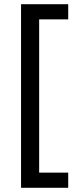

<svg xmlns="http://www.w3.org/2000/svg" viewBox="-20 -734 369 912"><path d="M304 158H80V-714H304V-642H166V86H304Z"/></svg>

Font: Noto Sans Cham
Style: Regular
Weight: 400
Designer: Monotype Design Team
Foundry: Monotype Imaging Inc.
Version: Version 2.002